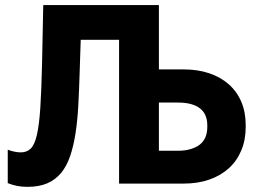

<svg xmlns="http://www.w3.org/2000/svg" viewBox="-20 -720 1017 753"><path d="M87.6 12.8Q133.4 12.8 165.6 -1.2Q197.8 -15.2 219.8 -42Q241.8 -68.8 255.1 -107.9Q268.4 -147 276.1 -196.8Q283.8 -246.6 287.1 -306.8Q290.4 -367 292.4 -436.2L296.6 -564H447V0H603.2V-700H149.6L145 -473.8Q142.6 -366.6 138.2 -298.4Q133.8 -230.2 124.7 -190.9Q115.6 -151.6 100.3 -137Q85 -122.4 61.2 -122.4Q50.2 -122.4 37.3 -125Q24.4 -127.6 10.4 -132.8V-1.8Q27.6 5.2 46.4 9Q65.2 12.8 87.6 12.8ZM583.2 -317.8H677.4Q706.6 -317.8 728 -312.1Q749.4 -306.4 763.9 -295.3Q778.4 -284.2 785.7 -267.4Q793 -250.6 793 -228V-221.4Q793 -199.4 785.6 -181.8Q778.2 -164.2 763.4 -152.8Q748.6 -141.4 727 -135.1Q705.4 -128.8 678 -128.8H583.2V0H701Q756.2 0 801 -15.7Q845.8 -31.4 877.5 -60.2Q909.2 -89 926.4 -130.2Q943.6 -171.4 943.6 -221.8V-229.6Q943.6 -280 926.5 -320.4Q909.4 -360.8 877.5 -389.1Q845.6 -417.4 800.8 -432.6Q756 -447.8 700.2 -447.8H583.2Z"/></svg>

Font: Fixel Variable
Style: Regular
Weight: 100
Width: 3
Designer: AlfaBravo + MacPaw
Foundry: Kyrylo Tkachov, Marchela Mozhyna, Serhii Makarenko, Maria Weinstein, Zakhar Kryvoshyya
Version: Version 1.211